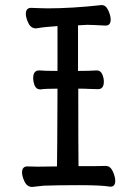

<svg xmlns="http://www.w3.org/2000/svg" viewBox="-20 -726 540 758"><path d="M67 -45Q67 -69 88 -69L128 -68L205 -69Q206 -110 207 -376Q156 -376 140 -373H139Q123 -373 116 -390Q111 -405 111 -418Q111 -448 135 -448Q135 -448 136 -448Q155 -446 207 -446V-623Q157 -620 123 -614H122Q102 -614 92 -635Q82 -656 82 -671Q82 -695 103 -695Q110 -695 128.5 -694Q147 -693 167 -693Q264 -693 381 -706Q398 -706 407.5 -685Q417 -664 417 -649Q417 -625 397 -625Q340 -628 325 -628L288 -626V-446Q331 -446 363 -448Q377 -448 384 -432Q390 -418 390 -404Q390 -374 367 -374Q347 -374 331 -375H330Q320 -376 289 -376Q289 -137 290 -70Q384 -70 397 -71Q416 -71 426 -48Q435 -27 435 -12Q435 11 416 11H415Q380 5 294.5 5Q209 5 153 7Q108 12 107 12Q87 12 77 -9Q67 -30 67 -45Z"/></svg>

Font: Moon Stars Kai HW
Style: Bold
Weight: 700
Designer: GuiWonder
Version: Version 1.101